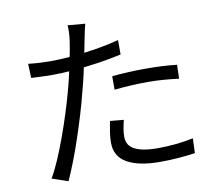

<svg xmlns="http://www.w3.org/2000/svg" viewBox="-88 -899 1175 1038"><g transform="rotate(-10 500.0 -379.5)"><path d="M443 -787Q438 -770 433 -746Q428 -722 425 -707Q418 -671 408.5 -623.5Q399 -576 387.5 -524Q376 -472 362 -422Q349 -369 330 -306.5Q311 -244 290 -181Q269 -118 247 -62Q225 -6 206 36L118 6Q141 -33 164.5 -87.5Q188 -142 210.5 -204Q233 -266 252.5 -327.5Q272 -389 286 -441Q296 -476 305 -515Q314 -554 322 -591.5Q330 -629 335.5 -660.5Q341 -692 344 -712Q347 -733 348 -756Q349 -779 347 -795ZM221 -620Q277 -620 341.5 -625.5Q406 -631 473 -642Q540 -653 602 -669V-590Q540 -576 472 -566Q404 -556 338.5 -550.5Q273 -545 220 -545Q187 -545 159 -546.5Q131 -548 104 -549L101 -627Q137 -623 165.5 -621.5Q194 -620 221 -620ZM537 -482Q577 -486 624.5 -488.5Q672 -491 720 -491Q764 -491 808.5 -489Q853 -487 893 -482L891 -406Q853 -411 810 -414.5Q767 -418 723 -418Q676 -418 629.5 -415.5Q583 -413 537 -408ZM558 -239Q552 -215 548 -192Q544 -169 544 -149Q544 -131 550.5 -114.5Q557 -98 575 -85Q593 -72 626.5 -64Q660 -56 713 -56Q762 -56 812 -61Q862 -66 908 -76L905 5Q865 11 816 15Q767 19 712 19Q594 19 531 -17.5Q468 -54 468 -128Q468 -157 472.5 -186Q477 -215 483 -246Z"/></g></svg>

Font: Noto Sans TC
Style: Regular
Weight: 400
Designer: Ryoko NISHIZUKA  (kana, bopomofo & ideographs); Paul D. Hunt (Latin, Greek & Cyrillic); Sandoll Communications , Soo-you
Foundry: Adobe
Version: Version 2.004-H2;hotconv 1.0.118;makeotfexe 2.5.65603